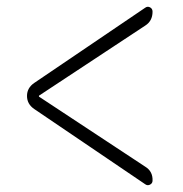

<svg xmlns="http://www.w3.org/2000/svg" viewBox="-20 -593 540 566"><path d="M81.1 -271.5Q59.6 -286.1 59.6 -310.1Q59.6 -334 81.1 -348.6L408.2 -570.3Q415 -575.2 422.4 -571.3Q429.7 -567.4 429.7 -558.6Q429.7 -531.2 408.2 -517.6L95.7 -311.5Q94.7 -311.5 94.7 -309.6Q94.7 -307.6 95.7 -307.6L408.2 -101.6Q430.7 -87.9 429.7 -60.5Q429.7 -52.7 422.4 -48.8Q415 -44.9 408.2 -49.8Z"/></svg>

Font: Rounded-L Mgen+ 1mn light
Style: Regular
Weight: 200
Designer: [Source Han Sans]
Ryoko NISHIZUKA  (kana & ideographs); Paul D. Hunt (Latin, Greek & Cyrillic); Wenlong ZHANG  (bopomofo
Version: Version 1.059.20150602